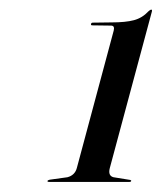

<svg xmlns="http://www.w3.org/2000/svg" viewBox="-20 -732 329 390"><path d="M167.5 -680.5Q164 -680.5 165 -683.5Q165.5 -686 168.5 -686L207 -686.5Q235 -686.5 252 -691Q269 -695.5 281.5 -709Q285.5 -712.5 287 -712.5Q289.5 -712.5 288.5 -708.5L203 -390.5Q199 -375 210.5 -372L244.5 -366.5Q247 -365.5 246.5 -364.5Q246 -362.5 243 -362.5H79.5Q76 -362.5 76.5 -364.5Q77 -366 81 -367L117 -372Q132 -376 136 -390.5L211 -670Q213.5 -680 205.5 -680Z"/></svg>

Font: Fraunces 144pt S000
Style: Italic
Weight: 400
Italic angle: -16°
Version: Version 1.000; ttfautohint (v1.8.3)